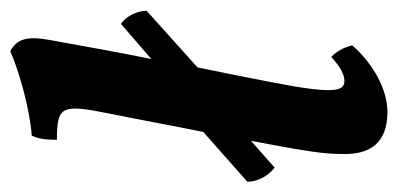

<svg xmlns="http://www.w3.org/2000/svg" viewBox="-228 -534 759 366"><g transform="rotate(-90 151.0 -350.5)"><path d="M226 -98C206 -80 192 -73 180 -73C161 -73 154 -91 178 -213C187 -259 196 -305 206 -353L314 -450C314 -468 303 -490 289 -499L222 -441C235 -505 247 -572 259 -639C266 -680 259 -698 237 -710C197 -692 122 -672 76 -669C69 -655 68 -638 68 -621C132 -621 136 -612 119 -526C104 -452 93 -391 83 -342L-12 -258C-12 -239 -1 -218 15 -206L66 -251C44 -136 41 -108 41 -78C39 -23 63 9 121 9C164 9 213 -18 248 -58C245 -72 237 -88 226 -98Z"/></g></svg>

Font: Vollkorn Semibold
Style: Italic
Weight: 600
Italic angle: -11°
Designer: Friedrich Althausen
Foundry: Friedrich Althausen
Version: Version 4.015;PS 004.015;hotconv 1.0.88;makeotf.lib2.5.64775